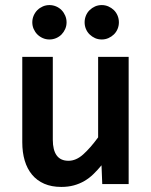

<svg xmlns="http://www.w3.org/2000/svg" viewBox="-20 -718 590 749"><path d="M186 -496.1V-172.9Q186 -132.3 201.2 -111.6Q216.3 -90.8 247.1 -90.8Q276.9 -90.8 304.4 -115.5Q332 -140.1 362.8 -182.1V-496.1H481.9V0H378.9L376 -73.2Q360.4 -54.2 344.2 -38.6Q328.1 -22.9 309.3 -12Q290.5 -1 268.3 5.1Q246.1 11.2 219.2 11.2Q181.2 11.2 152.6 -1.2Q124 -13.7 105 -36.6Q85.9 -59.6 76.4 -91.6Q66.9 -123.5 66.9 -163.1V-496.1ZM239.7 -630.9Q239.7 -617.2 234.4 -605Q229 -592.8 220.2 -583.7Q211.4 -574.7 199 -569.3Q186.5 -564 172.9 -564Q159.2 -564 147 -569.3Q134.8 -574.7 125.7 -583.7Q116.7 -592.8 111.3 -605Q106 -617.2 106 -630.9Q106 -644.5 111.3 -657Q116.7 -669.4 125.7 -678.5Q134.8 -687.5 147 -692.9Q159.2 -698.2 172.9 -698.2Q186.5 -698.2 199 -692.9Q211.4 -687.5 220.2 -678.5Q229 -669.4 234.4 -657Q239.7 -644.5 239.7 -630.9ZM443.8 -630.9Q443.8 -617.2 438.7 -605Q433.6 -592.8 424.3 -583.7Q415 -574.7 402.8 -569.3Q390.6 -564 377 -564Q362.8 -564 350.8 -569.3Q338.9 -574.7 329.6 -583.7Q320.3 -592.8 315.2 -605Q310.1 -617.2 310.1 -630.9Q310.1 -644.5 315.2 -657Q320.3 -669.4 329.6 -678.5Q338.9 -687.5 350.8 -692.9Q362.8 -698.2 377 -698.2Q390.6 -698.2 402.8 -692.9Q415 -687.5 424.3 -678.5Q433.6 -669.4 438.7 -657Q443.8 -644.5 443.8 -630.9ZM0 -496.1Z"/></svg>

Font: Code New Roman
Style: Bold
Weight: 700
Monospace: yes
Designer: Sam Radian
Foundry: Code New Roman
Version: Version 1.508 October 19, 2014